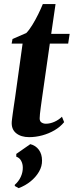

<svg xmlns="http://www.w3.org/2000/svg" viewBox="-20 -684 373 973"><path d="M192.5 -183.5Q189 -159 186.5 -139.8Q184 -120.5 182.5 -106.8Q181 -93 181 -84Q181 -69.5 190.5 -63.2Q200 -57 212.5 -57Q233.5 -57 255.2 -66.5Q277 -76 294 -92.5L305 -65Q285.5 -41 256.5 -24Q227.5 -7 194.2 2Q161 11 127.5 11Q86.5 11 61.8 -9Q37 -29 39.5 -67Q40 -72.5 41.2 -82.5Q42.5 -92.5 44.5 -107.5Q46.5 -122.5 49.5 -142.8Q52.5 -163 56.5 -189.5L94.5 -463H39L43.5 -486.5L113 -516.5Q127.5 -531 143.5 -557Q159.5 -583 173.8 -612Q188 -641 197 -663.5H261.5L239.5 -512.5H333L325.5 -463H232.5ZM74.5 269.5 55 258.5V252.5Q75 235 85.5 211.8Q96 188.5 95.5 165Q95.5 146.5 87.2 131Q79 115.5 62.5 110V96L133.5 46.5Q160.5 53 176.8 75Q193 97 193 129.5Q193.5 158.5 178 185.5Q162.5 212.5 135.8 234.5Q109 256.5 74.5 269.5Z"/></svg>

Font: Merriweather 120pt
Style: Bold Italic
Weight: 700
Italic angle: -7.8°
Version: Version 2.101